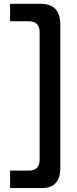

<svg xmlns="http://www.w3.org/2000/svg" viewBox="-20 -771 397 984"><path d="M31.7 192.9V103.5H127Q183.1 103.5 183.1 47.4V-606.4Q183.1 -662.1 127 -662.1H31.7V-751.5H189.9Q289.1 -751.5 289.1 -643.6V89.4Q289.1 192.9 194.8 192.9Z"/></svg>

Font: ALMAS
Style: Bold
Weight: 700
Designer: ALMAS Font/ by Husham Jawad Kadhim, derived from the Bainsely font by/ Paul James MIller
Foundry: High-Logic / Made with FontCreator
Version: Version 1.411;September 19, 2021;FontCreator 14.0.0.2814 32-